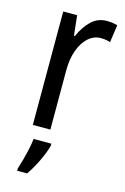

<svg xmlns="http://www.w3.org/2000/svg" viewBox="-118 -602 573 878"><g transform="rotate(15 168.5 -163.0)"><path d="M275 -547Q287 -547 300 -545.5Q313 -544 326 -540L314 -457Q294 -464 269 -464Q236 -464 210 -440.5Q184 -417 169 -376Q154 -335 154 -282V0H71V-537H137L147 -443H152Q172 -489 202.5 -518Q233 -547 275 -547ZM175 71Q166 105 145.5 147.5Q125 190 103 221H56V210Q62 192 69.5 165Q77 138 83 109.5Q89 81 91 61H175Z"/></g></svg>

Font: Noto Sans Thai Cond
Style: Regular
Weight: 400
Width: 3
Designer: Monotype Design Team
Foundry: Monotype Imaging Inc.
Version: Version 2.002; ttfautohint (v1.8.4.7-5d5b)